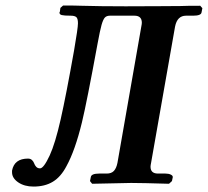

<svg xmlns="http://www.w3.org/2000/svg" viewBox="-20 -668 758 700"><path d="M710 -647 717.8 -638.2 714.8 -623Q713.4 -610.8 684.1 -610.8H658.2Q626 -610.8 618.2 -570.8L530.8 -74.2Q528.8 -64.5 528.8 -60.1Q528.8 -35.2 556.2 -35.2H583Q594.7 -35.2 602.5 -31.5Q610.4 -27.8 609.9 -22L606.9 -7.8L596.2 2Q497.1 -1 458 -1L315.9 2L308.1 -7.8L311 -22Q312.5 -35.2 341.8 -35.2H369.1Q386.2 -35.2 395.3 -44.9Q404.3 -54.7 408.2 -74.2L495.1 -570.8Q497.1 -580.6 497.1 -585Q497.1 -610.8 470.2 -610.8H380.9Q368.7 -610.8 362.3 -604Q356 -597.2 350.3 -577.4Q344.7 -557.6 335.9 -509.8Q296.4 -294.9 278.8 -222.2Q253.9 -119.6 222.2 -62Q201.7 -22.9 172.6 -5.4Q143.6 12.2 102.1 12.2Q68.8 12.2 46.4 -3.2Q23.9 -18.6 23.9 -40V-45.9Q32.2 -89.8 82 -89.8Q91.3 -89.8 96.9 -84.2Q102.5 -78.6 104.7 -72Q106.9 -65.4 112.1 -59.8Q117.2 -54.2 126 -54.2Q139.2 -54.2 161.1 -101.1Q181.2 -144.5 201.2 -232.9Q221.2 -321.3 250 -483.9Q264.2 -565.9 264.2 -583Q264.2 -600.6 258.1 -605.7Q252 -610.8 237.8 -610.8Q213.9 -610.8 205.3 -613Q196.8 -615.2 196.8 -622.1Q196.8 -623.5 198.2 -625L200.2 -639.2L210 -647.9Q256.8 -647.9 276.9 -647Q345.2 -645 438 -645Q500 -645 563.5 -645.5Q627 -646 638.2 -646Q660.2 -647 710 -647Z"/></svg>

Font: Linux Libertine G
Style: Semibold Italic
Weight: 600
Italic angle: -11.5°
Designer: Philipp H. Poll
Foundry: Philipp H. Poll
Version: Version 5.1.1